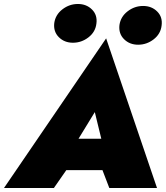

<svg xmlns="http://www.w3.org/2000/svg" viewBox="-56 -946 834 966"><path d="M187 -90H550L578 -248H215ZM421 -382 468 -189 443 -133 494 0H734L478 -753L-36 0H215L311 -138L303 -189ZM545 -820Q540 -777 568 -749Q596 -721 639 -721Q682 -721 717 -748Q752 -775 757 -817Q763 -860 735 -888Q707 -916 664 -916Q621 -916 586 -889Q551 -862 545 -820ZM217 -830Q212 -787 240 -759Q268 -731 311 -731Q354 -731 389 -758Q424 -785 429 -827Q435 -870 407 -898Q379 -926 336 -926Q293 -926 258 -899Q223 -872 217 -830Z"/></svg>

Font: Jost Black
Style: Italic
Weight: 900
Italic angle: -5°
Version: Version 3.710